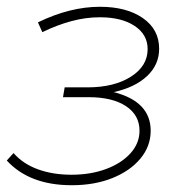

<svg xmlns="http://www.w3.org/2000/svg" viewBox="-22 -543 555 567"><path d="M190 4Q65 4 -2 -69L18 -91Q46 -59 90 -43Q134 -27 189 -27Q246 -27 291.5 -44Q337 -61 363.5 -90.5Q390 -120 390 -157Q390 -203 350 -229.5Q310 -256 240 -256H164L169 -285H236Q315 -285 364.5 -316.5Q414 -348 414 -398Q414 -441 375.5 -466.5Q337 -492 273 -492Q231 -492 188.5 -480.5Q146 -469 103 -448L90 -477Q185 -523 273 -523Q352 -523 400 -489.5Q448 -456 448 -399Q448 -352 412.5 -318.5Q377 -285 314 -271Q423 -243 423 -157Q423 -111 392.5 -74.5Q362 -38 309.5 -17Q257 4 190 4Z"/></svg>

Font: Montserrat ExtraLight
Style: Italic
Weight: 200
Italic angle: -11.3°
Designer: Julieta Ulanovsky
Foundry: Julieta Ulanovsky
Version: Version 9.000; ttfautohint (v1.8.4.7-5d5b)